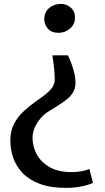

<svg xmlns="http://www.w3.org/2000/svg" viewBox="-20 -768 524 956"><path d="M318 -492.5Q328.5 -471 337 -447.5Q345.5 -424 350.8 -400.8Q356 -377.5 356 -356.5Q356 -331 345.5 -311.5Q335 -292 315.5 -275.8Q296 -259.5 269.8 -243Q243.5 -226.5 211.5 -206.5Q196.5 -196 180.5 -177Q164.5 -158 153.2 -133.5Q142 -109 142 -81.5Q142 -39.5 162.8 -0.2Q183.5 39 226.8 64Q270 89 338 89Q362.5 89 386.8 84.5Q411 80 425 73.5L443 142.5Q431.5 148.5 411 154.2Q390.5 160 364.2 163.8Q338 167.5 309 167.5Q231.5 167.5 178.2 147.5Q125 127.5 92.8 93.8Q60.5 60 46 18Q31.5 -24 31.5 -68Q31.5 -115 49.2 -149.8Q67 -184.5 94.2 -210.5Q121.5 -236.5 151.2 -257.5Q181 -278.5 206.2 -298Q231.5 -317.5 244.5 -339Q247 -343.5 249.8 -352.8Q252.5 -362 252.5 -371Q252.5 -402 248.8 -432.8Q245 -463.5 241 -492.5ZM284 -748.5Q311 -748.5 332.2 -730.2Q353.5 -712 353.5 -681Q353.5 -647.5 328.8 -626Q304 -604.5 272 -604.5Q236.5 -604.5 218.5 -625.2Q200.5 -646 200.5 -672Q200.5 -708 224.8 -728.2Q249 -748.5 284 -748.5Z"/></svg>

Font: Merriweather Light 18pt SemiBold
Style: Regular
Weight: 600
Version: Version 2.100